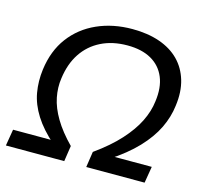

<svg xmlns="http://www.w3.org/2000/svg" viewBox="-103 -829 1002 944"><g transform="rotate(15 397.5 -357.0)"><path d="M5 0 19 -84H225L229 -67Q166 -122 131 -177.5Q96 -233 86 -290Q76 -347 84 -408Q97 -506 148 -574Q199 -642 279.5 -678Q360 -714 459 -714Q537 -714 597.5 -693Q658 -672 697.5 -632Q737 -592 754 -534.5Q771 -477 761 -405Q754 -346 726.5 -289Q699 -232 646 -176Q593 -120 511 -67L520 -84H725L711 0H414L426 -80Q503 -135 552 -189Q601 -243 627 -295.5Q653 -348 659 -400Q669 -472 647.5 -523.5Q626 -575 577.5 -602.5Q529 -630 456 -630Q380 -630 322 -601Q264 -572 228.5 -518.5Q193 -465 183 -389Q176 -342 186 -292Q196 -242 227.5 -189Q259 -136 314 -80L302 0Z"/></g></svg>

Font: Nunito Sans 7pt Medium
Style: Italic
Weight: 500
Italic angle: -9°
Designer: Vernon Adams
Foundry: Vernon Adams
Version: Version 3.101;gftools[0.9.27]